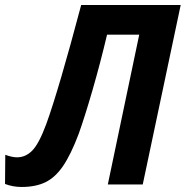

<svg xmlns="http://www.w3.org/2000/svg" viewBox="-51 -734 739 764"><path d="M-31 -2 -30 -118Q-3 -108 17 -108Q51 -108 77.5 -135Q104 -162 133 -240Q183 -378 272 -714H668L517 0H378L503 -596H375Q348 -482 317 -375Q286 -268 262 -201Q231 -119 200 -73.5Q169 -28 130 -9Q91 10 35 10Q0 10 -31 -2Z"/></svg>

Font: Noto Sans Display
Style: Bold Italic
Weight: 700
Italic angle: -12°
Designer: Monotype Design team
Foundry: Monotype Imaging Inc.
Version: Version 1.000